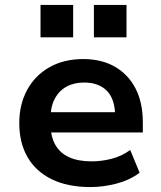

<svg xmlns="http://www.w3.org/2000/svg" viewBox="-20 -747 653 777"><path d="M346 10Q254 10 189.5 -21.5Q125 -53 91.5 -111Q58 -169 58 -249Q58 -324 89.5 -382.5Q121 -441 179.5 -474.5Q238 -508 317 -508Q391 -508 445 -477Q499 -446 528.5 -389Q558 -332 558 -251V-211H163V-293H461L446 -275Q446 -345 413 -379Q380 -413 320 -413Q279 -413 248.5 -396Q218 -379 201 -346Q184 -313 184 -265V-252Q184 -197 203 -162.5Q222 -128 259 -111Q296 -94 351 -94Q391 -94 432 -104.5Q473 -115 507 -140L545 -48Q505 -18 451.5 -4Q398 10 346 10ZM360 -596V-727H492V-596ZM144 -596V-727H276V-596Z"/></svg>

Font: Nunito Sans 8pt
Style: Bold
Weight: 700
Version: Version 3.101;gftools[0.9.27]